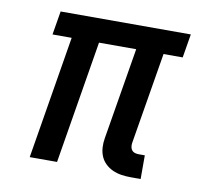

<svg xmlns="http://www.w3.org/2000/svg" viewBox="-64 -591 729 671"><g transform="rotate(10 300.0 -256.0)"><path d="M476 8H440Q423 8 407 5.5Q391 3 376.5 -3.5Q362 -10 350.5 -21Q339 -32 333 -46.5Q327 -61 326 -77.5Q325 -94 328 -111L382 -436H250L178 0H81L153 -436H85L99 -520H561L547 -436H479L425 -111Q424 -104 425 -97Q426 -90 430 -85Q434 -80 440.5 -78Q447 -76 454 -76H476Z"/></g></svg>

Font: Iosevka HT Medium Extended
Style: Italic
Weight: 500
Width: 7
Italic angle: -9°
Monospace: yes
Designer: Belleve Invis
Foundry: Belleve Invis
Version: Version 32.3.0; ttfautohint (v1.8.4)